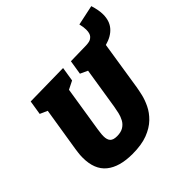

<svg xmlns="http://www.w3.org/2000/svg" viewBox="-219 -1059 1266 1266"><g transform="rotate(-45 414.0 -426.0)"><path d="M314 15Q193 15 128.5 -37.5Q64 -90 64 -200Q64 -226 67 -246Q70 -266 71 -276L120 -582L68 -605L84 -705L391 -710L375 -610L317 -581L267 -264Q266 -254 263.5 -237Q261 -220 261 -204Q261 -171 275.5 -155.5Q290 -140 325 -140Q362 -140 385 -154.5Q408 -169 420.5 -192Q433 -215 439 -241Q445 -267 449 -291L495 -581L443 -605L459 -705L604 -708Q615 -708 632.5 -711.5Q650 -715 664 -730.5Q678 -746 678 -781Q678 -805 670 -837L811 -867Q828 -813 828 -773Q828 -712 794.5 -673.5Q761 -635 698 -618L645 -279Q641 -254 632.5 -217Q624 -180 604.5 -139.5Q585 -99 549 -64Q513 -29 456 -7Q399 15 314 15Z"/></g></svg>

Font: Bitter Black
Style: Italic
Weight: 900
Italic angle: -9°
Designer: Sol Matas, and Bitter project Authors
Foundry: Sol Matas
Version: Version 2.001